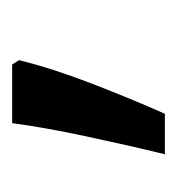

<svg xmlns="http://www.w3.org/2000/svg" viewBox="-8 -148 285 308"><g transform="rotate(-90 134.0 6.5)"><path d="M192 -105Q179 -52 154.5 11.5Q130 75 106 129H41Q55 72 69.5 4Q84 -64 91 -116H185Z"/></g></svg>

Font: Noto Sans Carian
Style: Regular
Weight: 400
Designer: Monotype Design Team
Foundry: Monotype Imaging Inc.
Version: Version 2.002; ttfautohint (v1.8.4.7-5d5b)